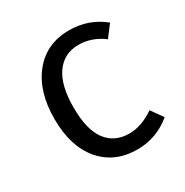

<svg xmlns="http://www.w3.org/2000/svg" viewBox="-134 -653 748 775"><g transform="rotate(-30 240.0 -265.5)"><path d="M290 -543Q380 -543 449 -487L408 -433Q355 -473 293 -473Q226 -473 188 -420Q150 -367 150 -263Q150 -160 187.5 -110Q225 -60 293 -60Q351 -60 410 -101L449 -46Q379 12 290 12Q184 12 122 -61Q60 -134 60 -262Q60 -390 122 -466.5Q184 -543 290 -543Z"/></g></svg>

Font: Sedus Text
Style: Regular
Weight: 400
Designer: TypeMates
Foundry: TypeMates, Runge Thomsen GbR
Version: Version 4.202;PS 004.202;hotconv 1.0.88;makeotf.lib2.5.64775